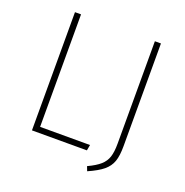

<svg xmlns="http://www.w3.org/2000/svg" viewBox="-138 -808 1005 1041"><g transform="rotate(20 364.0 -288.0)"><path d="M154 -33H442L436 0H119V-682H154ZM615 -89Q615 -34 603.5 -1Q592 32 562.5 56.5Q533 81 476 106L466 80Q513 58 537 36.5Q561 15 570.5 -14Q580 -43 580 -91V-682H615Z"/></g></svg>

Font: FiraGO UltraLight
Style: Regular
Weight: 200
Designer: bBox Type
Foundry: bBox Type GmbH
Version: Version 1.001